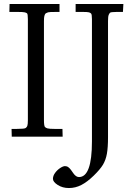

<svg xmlns="http://www.w3.org/2000/svg" viewBox="-20 -687 667 965"><path d="M377 202.9Q442.1 202.9 442.1 23.9V-591.1Q442.1 -615.5 437.4 -619.5Q432.6 -623.5 427 -625Q419.2 -627 397 -627H360.1V-667H600.1L597.9 -627H565.9Q536.4 -627 532.6 -622.6Q528.8 -618.2 526.6 -612.8Q522.9 -605 522.9 -581.1V2Q522.9 54.4 517.3 85.7Q511.7 116.9 497.6 140.6Q483.4 164.3 450.9 195.9Q418.5 227.5 388.7 242.8Q358.9 258.1 326.5 258.1Q294.2 258.1 270.1 242.6Q246.1 227.1 246.1 211.8Q246.1 196.5 257 181.8Q267.8 167 282.5 157.5Q297.1 147.9 306.8 147.9Q316.4 147.9 323.7 153.6Q331.1 159.2 336.8 167.2Q342.5 175.3 348.4 183.6Q361.8 202.9 377 202.9ZM27.1 -627 28.1 -667H279.1V-627H262Q227.3 -627 221.6 -625.1Q215.8 -623.3 211.7 -620.8Q207.5 -618.4 206.2 -615.4Q204.8 -612.3 203.1 -607.2Q200.9 -599.6 200.9 -581.1V-85Q200.9 -52.7 206.4 -48.2Q211.9 -43.7 218.8 -41.7Q228 -39.1 254.9 -39.1H293.9L294.9 0H39.1L38.1 -39.1H64Q103 -39.1 109 -43.6Q115 -48.1 117.2 -54Q120.1 -61.8 120.1 -83V-591.1Q120.1 -617.2 115.4 -620.4Q110.6 -623.5 104 -625Q96.2 -627 69.1 -627Z"/></svg>

Font: Linden Hill
Style: Regular
Weight: 400
Version: Version 1.202